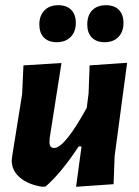

<svg xmlns="http://www.w3.org/2000/svg" viewBox="-20 -713 532 737"><path d="M204 -693Q236 -693 253.5 -675Q271 -657 271 -625Q271 -591 251 -571Q231 -551 198 -551Q166 -551 148.5 -569Q131 -587 131 -619Q131 -653 150.5 -673Q170 -693 204 -693ZM387 -693Q419 -693 436.5 -675Q454 -657 454 -625Q454 -591 434.5 -571Q415 -551 382 -551Q350 -551 332.5 -569Q315 -587 315 -619Q315 -654 334 -673.5Q353 -693 387 -693ZM216 -471 171 -185 170 -169Q169 -145 188 -145Q228 -145 313 -299L320 -354L324 -462L468 -472L420 -114L416 -6L272 4L293 -151H282Q215 -49 155 3L143 4Q89 -4 57 -31Q25 -58 25 -97L27 -115L65 -352L70 -462Z"/></svg>

Font: Alegreya Sans ExtraBold
Style: Italic
Weight: 800
Italic angle: -7°
Designer: Juan Pablo del Peral
Foundry: Huerta Tipografica
Version: Version 2.007